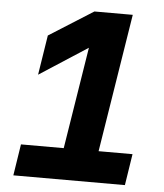

<svg xmlns="http://www.w3.org/2000/svg" viewBox="-52 -776 705 823"><g transform="rotate(5 300.0 -365.0)"><path d="M36 0 57 -135H241L311 -573L104 -439L131 -610L321 -730H486L391 -135H537L516 0Z"/></g></svg>

Font: JetBrains Mono NL ExtraBold
Style: Italic
Weight: 800
Italic angle: -9°
Monospace: yes
Designer: Philipp Nurullin, Konstantin Bulenkov
Foundry: JetBrains
Version: Version 2.305; ttfautohint (v1.8.4.7-5d5b)